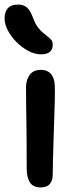

<svg xmlns="http://www.w3.org/2000/svg" viewBox="-32 -810 343 841"><path d="M146 11Q113 11 99 -11Q85 -33 85 -71Q85 -145 84.5 -196.5Q84 -248 83.5 -285.5Q83 -323 82.5 -356Q82 -389 82 -427Q82 -460 98 -482Q114 -504 148 -504Q175 -504 191 -486.5Q207 -469 208 -433Q209 -411 208 -372.5Q207 -334 205.5 -287.5Q204 -241 202.5 -194Q201 -147 200 -107Q199 -67 199 -44Q199 -20 186.5 -4.5Q174 11 146 11ZM148 -572Q120 -572 92 -587Q64 -602 40.5 -625.5Q17 -649 2.5 -676.5Q-12 -704 -12 -730Q-12 -757 2 -773.5Q16 -790 48 -790Q70 -790 85 -778Q100 -766 113 -731Q124 -701 138.5 -684.5Q153 -668 166.5 -658Q180 -648 189.5 -639Q199 -630 199 -615Q199 -572 148 -572Z"/></svg>

Font: Shantell Sans Normal
Style: Regular
Weight: 500
Designer: Stephen Nixon, Anya Danilova, Shantell Martin
Foundry: Arrow Type
Version: Version 1.009;[a7da0bfa3]